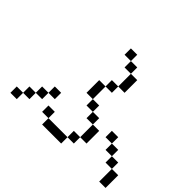

<svg xmlns="http://www.w3.org/2000/svg" viewBox="-169 -1075 1338 1338"><g transform="rotate(45 500.0 -406.0)"><path d="M312.5 -187.5V-250H250V-187.5H187.5V-125H125V-62.5H62.5V0H125V-62.5H187.5V-125H250V-187.5ZM375 -62.5V0H562.5V-62.5ZM375 -62.5V-125H312.5V-62.5ZM562.5 -62.5H625V-125H562.5ZM937.5 -125Q937.5 -125 937.5 0H1000Q1000 0 1000 -125ZM625 -125H687.5Q687.5 -125 687.5 -250H625Q625 -250 625 -125ZM937.5 -125V-187.5H875V-125ZM875 -187.5V-250H812.5V-187.5ZM625 -250V-312.5H562.5V-250ZM812.5 -250V-312.5H750V-250ZM562.5 -312.5V-375H500V-312.5ZM500 -375Q500 -375 500 -500H437.5Q437.5 -500 437.5 -375ZM500 -500H562.5V-562.5H500ZM562.5 -562.5H625Q625 -562.5 625 -687.5H562.5Q562.5 -687.5 562.5 -562.5ZM562.5 -687.5V-750H500V-687.5ZM500 -750V-812.5H437.5V-750Z"/></g></svg>

Font: UnifontExMono
Style: Regular
Weight: 500
Version: Version 15.0.06